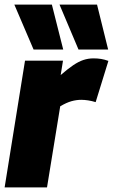

<svg xmlns="http://www.w3.org/2000/svg" viewBox="-23 -809 488 829"><path d="M249 -547 239 -485Q269 -511 292.5 -527Q316 -543 337 -550Q358 -557 381 -557Q398 -557 413.5 -554.5Q429 -552 445 -546L390 -368Q374 -373 358 -375.5Q342 -378 328 -378Q307 -378 285.5 -372Q264 -366 237 -350L180 0H-3L85 -547ZM122 -595 39 -789H201L250 -595ZM316 -595 234 -789H396L444 -595Z"/></svg>

Font: Georama ExtraCondensed Thin ExtraBold
Style: Italic
Weight: 800
Italic angle: -9°
Version: Version 1.001